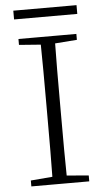

<svg xmlns="http://www.w3.org/2000/svg" viewBox="-59 -900 513 938"><g transform="rotate(-5 198.0 -431.5)"><path d="M43 -820H353V-863H43ZM56 0H340V-29L207 -40H188L56 -29ZM162 0H233C231 -110 231 -221 231 -333V-390C231 -502 231 -614 233 -723H162C164 -613 164 -502 164 -390V-333C164 -221 164 -110 162 0ZM56 -694 188 -684H207L340 -694V-723H56Z"/></g></svg>

Font: Source Han Serif TW VF
Style: Regular
Weight: 250
Designer: Ryoko NISHIZUKA 西塚涼子 (kana & ideographs); Frank Grießhammer (Latin, Greek & Cyrillic); Wenlong ZHANG 张文龙 (bopomofo); San
Foundry: Adobe
Version: Version 2.002;hotconv 1.1.0;makeotfexe 2.6.0